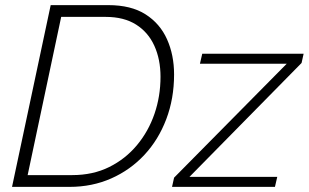

<svg xmlns="http://www.w3.org/2000/svg" viewBox="-20 -730 1206 750"><path d="M178 -710H403Q492 -710 548.5 -674Q605 -638 632.5 -576.5Q660 -515 660 -439Q660 -345 629.5 -264.5Q599 -184 544 -125Q489 -66 414.5 -33Q340 0 252 0H27ZM262 -46Q343 -46 406.5 -77.5Q470 -109 515 -163Q560 -217 583.5 -285.5Q607 -354 607 -430Q607 -498 583 -551Q559 -604 511.5 -634Q464 -664 393 -664H219L88 -46ZM660 -36 1100 -481H761L770 -520H1166L1158 -484L720 -39H1063L1054 0H652Z"/></svg>

Font: Raleway Thin Light
Style: Italic
Weight: 300
Italic angle: -12°
Version: Version 4.026